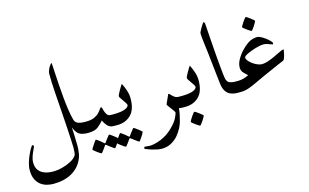

<svg xmlns="http://www.w3.org/2000/svg" viewBox="-118 -1036 2799 1738"><g transform="rotate(-15 1281.0 -167.0)"><path d="M650.9 -52.7Q650.9 -29.3 643.6 -14.6Q636.2 0 613.8 0Q558.6 0 531.5 -17.6Q504.4 -35.2 484.4 -86.4Q486.3 -45.4 488.3 -3.4Q490.2 38.6 490.2 79.6Q490.2 88.4 490.2 97.9Q490.2 107.4 489.3 117.7Q488.3 134.8 484.4 159.7Q480.5 184.6 469.7 209Q437 283.7 365.7 324.2Q294.4 364.7 191.9 364.7Q162.1 364.7 131.1 356.7Q100.1 348.6 74 328.9Q47.9 309.1 31.7 275.1Q15.6 241.2 15.6 189Q15.6 155.8 26.9 118.7Q38.1 81.5 53 49.3Q67.9 17.1 80.6 -3.2Q93.3 -23.4 96.2 -23.4Q101.1 -23.4 105 -19Q108.9 -14.6 108.9 -10.7Q108.9 -6.3 97.7 16.4Q86.4 39.1 75 70.1Q63.5 101.1 63.5 131.3Q63.5 176.3 84.5 203.6Q105.5 231 140.6 243.4Q175.8 255.9 218.3 255.9Q260.3 255.9 305.2 244.1Q350.1 232.4 387.2 212.6Q424.3 192.9 440.9 168Q446.8 159.7 449 137.9Q451.2 116.2 451.2 95.7Q451.2 77.1 448.7 27.8Q446.3 -21.5 442.4 -88.9Q438.5 -156.2 433.1 -230Q425.8 -334.5 418.9 -432.1Q412.1 -529.8 412.1 -608.4Q412.1 -625.5 421.4 -646.2Q430.7 -667 441.9 -682.1Q453.1 -697.3 458 -697.3Q459 -697.3 460.4 -668.9Q461.9 -640.6 464.6 -593.3Q467.3 -545.9 471.2 -487.5Q475.1 -429.2 480.7 -368.2Q486.3 -307.1 494.4 -251.5Q502.4 -195.8 513.7 -154.8Q521.5 -125 545.7 -114.3Q569.8 -103.5 613.8 -103.5Q636.2 -103.5 643.6 -91.1Q650.9 -78.6 650.9 -52.7Z M918.5 -52.2Q918.5 -30.8 912.6 -15.4Q906.7 0 880.4 0H854Q834.5 0 821.3 -5.9Q808.1 -11.7 796.4 -23.4Q788.1 -32.2 778.3 -46.9Q768.6 -61.5 762.7 -76.7Q738.8 -47.4 708 -23.7Q677.2 0 621.6 0H596.7Q570.3 0 564.2 -15.1Q558.1 -30.3 558.1 -52.2Q558.1 -73.7 564.2 -88.6Q570.3 -103.5 596.7 -103.5H621.6Q670.9 -103.5 700.7 -117.2Q730.5 -130.9 747.1 -148.9Q763.7 -167 772.2 -180.7Q780.8 -194.3 787.1 -194.3Q791.5 -194.3 794.2 -184.3Q796.9 -174.3 802.2 -156.2Q807.1 -139.2 818.6 -121.3Q830.1 -103.5 854 -103.5H880.4Q906.7 -103.5 912.6 -88.9Q918.5 -74.2 918.5 -52.2ZM864.7 118.7Q864.7 121.6 857.9 134Q851.1 146.5 841.6 161.1Q832 175.8 823.7 186.5Q815.4 197.3 812.5 197.3Q810.5 197.3 800.3 189.9Q790 182.6 777.1 173.1Q764.2 163.6 754.4 156Q744.6 148.4 744.1 147.5Q740.2 144.5 737.8 144.5Q735.4 144.5 732.4 148.4Q731.9 148.9 725.3 158.4Q718.8 168 710.2 180.2Q701.7 192.4 694.1 201.4Q686.5 210.4 683.6 210.4Q681.6 210.4 670.4 203.4Q659.2 196.3 645.8 186.3Q632.3 176.3 622.3 167.7Q612.3 159.2 612.3 156.7Q612.3 153.3 619.6 141.1Q627 128.9 636.7 114.3Q646.5 99.6 654.5 88.6Q662.6 77.6 664.6 77.6Q668.5 77.6 678.7 84.7Q689 91.8 700.7 101.3Q712.4 110.8 721.2 118.4Q730 126 731 126.5Q735.4 131.3 737.3 131.3Q740.7 131.3 744.6 125Q745.1 124 752 114.7Q758.8 105.5 767.6 93.5Q776.4 81.5 783.7 72.8Q791 64 793 64Q795.9 64 807.1 71.5Q818.4 79.1 831.8 89.4Q845.2 99.6 855 108.2Q864.7 116.7 864.7 118.7Z M1065.9 -202.1Q1065.9 -98.6 1016.1 -49.3Q966.3 0 887.7 0H861.8Q838.9 0 831.8 -14.2Q824.7 -28.3 824.7 -52.2Q824.7 -76.7 832.5 -90.1Q840.3 -103.5 861.8 -103.5H887.7Q918 -103.5 948.7 -108.2Q979.5 -112.8 996.1 -121.6Q1010.7 -128.4 1017.3 -137.2Q1023.9 -146 1023.9 -150.9Q1023.9 -158.2 1015.4 -171.9Q1006.8 -185.5 995.8 -200.9Q984.9 -216.3 976.3 -229.2Q967.8 -242.2 967.8 -247.6Q967.8 -252.4 974.1 -266.1Q980.5 -279.8 990 -296.6Q999.5 -313.5 1008.5 -328.4Q1017.6 -343.3 1022.9 -350.1Q1041 -315.4 1053.5 -277.3Q1065.9 -239.3 1065.9 -202.1ZM1093.3 117.7Q1093.3 120.6 1086.4 133.1Q1079.6 145.5 1070.1 160.2Q1060.5 174.8 1052.2 185.5Q1043.9 196.3 1041 196.3Q1039.1 196.3 1028.8 189Q1018.6 181.6 1005.6 172.1Q992.7 162.6 982.9 155Q973.1 147.5 972.2 146.5Q968.8 143.6 965.8 143.6Q963.9 143.6 960.9 147.5Q960.4 147.9 953.9 157.5Q947.3 167 938.5 179.2Q929.7 191.4 922.1 200.4Q914.6 209.5 912.1 209.5Q910.2 209.5 898.9 202.4Q887.7 195.3 874.3 185.3Q860.8 175.3 850.6 166.7Q840.3 158.2 840.3 155.8Q840.3 152.3 847.7 140.1Q855 127.9 865 113.3Q875 98.6 883.1 87.6Q891.1 76.7 893.1 76.7Q896.5 76.7 906.7 83.7Q917 90.8 929 100.3Q940.9 109.9 949.7 117.4Q958.5 125 959 125.5Q963.9 130.4 965.8 130.4Q969.2 130.4 973.1 124Q973.6 123 980.2 113.8Q986.8 104.5 995.8 92.5Q1004.9 80.6 1012.2 71.8Q1019.5 63 1021.5 63Q1024.4 63 1035.6 70.6Q1046.9 78.1 1060.3 88.4Q1073.7 98.6 1083.5 107.2Q1093.3 115.7 1093.3 117.7Z M1555.7 -52.2Q1555.7 -36.1 1549.8 -18.1Q1543.9 0 1517.6 0H1491.7Q1482.4 0 1465.8 -3.4Q1460 54.7 1442.4 116.5Q1424.8 178.2 1377.9 235.8Q1352.1 267.1 1312.3 289.3Q1272.5 311.5 1222.2 311.5Q1202.6 311.5 1176.5 306.2Q1150.4 300.8 1125.7 293Q1101.1 285.2 1084.5 278.1Q1067.9 271 1067.9 268.1Q1067.9 264.2 1071.5 258.5Q1075.2 252.9 1078.1 252.9Q1080.6 252.9 1093.5 255.1Q1106.4 257.3 1121.6 257.3Q1167 257.3 1229.7 232.4Q1292.5 207.5 1347.7 152.3Q1392.6 107.4 1409.2 70.6Q1425.8 33.7 1425.8 25.9Q1425.8 21.5 1416.7 8.5Q1407.7 -4.4 1396 -20Q1384.3 -35.6 1375.2 -48.1Q1366.2 -60.5 1366.2 -64Q1366.2 -65.9 1371.6 -77.9Q1377 -89.8 1384.3 -105.7Q1391.6 -121.6 1397.5 -134.8Q1403.3 -147.9 1404.8 -151.9H1413.6Q1427.2 -136.2 1446 -119.9Q1464.8 -103.5 1491.7 -103.5H1517.6Q1543.9 -103.5 1549.8 -85.9Q1555.7 -68.4 1555.7 -52.2Z M1703.1 -202.1Q1703.1 -98.6 1653.3 -49.3Q1603.5 0 1524.9 0H1499Q1476.1 0 1469 -14.2Q1461.9 -28.3 1461.9 -52.2Q1461.9 -76.7 1469.7 -90.1Q1477.5 -103.5 1499 -103.5H1524.9Q1555.2 -103.5 1585.9 -108.2Q1616.7 -112.8 1633.3 -121.6Q1647.9 -128.4 1654.5 -137.2Q1661.1 -146 1661.1 -150.9Q1661.1 -158.2 1652.6 -171.9Q1644 -185.5 1633.1 -200.9Q1622.1 -216.3 1613.5 -229.2Q1605 -242.2 1605 -247.6Q1605 -252.4 1611.3 -266.1Q1617.7 -279.8 1627.2 -296.6Q1636.7 -313.5 1645.8 -328.4Q1654.8 -343.3 1660.2 -350.1Q1678.2 -315.4 1690.7 -277.3Q1703.1 -239.3 1703.1 -202.1ZM1665.5 119.1Q1665.5 122.1 1658.4 134.5Q1651.4 147 1641.4 162.1Q1631.3 177.2 1622.6 188.2Q1613.8 199.2 1609.9 199.2Q1608.4 199.2 1596.9 191.9Q1585.4 184.6 1571.3 174.6Q1557.1 164.6 1546.9 155.8Q1536.6 147 1536.6 144Q1536.6 141.1 1543.9 128.4Q1551.3 115.7 1561.3 100.6Q1571.3 85.4 1580.1 74.5Q1588.9 63.5 1591.3 63.5Q1594.2 63.5 1606 71Q1617.7 78.6 1631.3 88.9Q1645 99.1 1655.3 107.9Q1665.5 116.7 1665.5 119.1Z M2077.1 -53.2Q2077.1 -29.3 2069.8 -14.6Q2062.5 0 2040.5 0H2015.1Q1981.4 0 1953.4 -10.5Q1925.3 -21 1906.5 -48.1Q1887.7 -75.2 1882.3 -124Q1877.9 -159.2 1872.8 -207Q1867.7 -254.9 1861.8 -308.3Q1856 -361.8 1850.1 -414.6Q1842.3 -479 1835.9 -530.8Q1829.6 -582.5 1829.6 -606.9Q1829.6 -612.3 1836.7 -627Q1843.8 -641.6 1853.5 -658Q1863.3 -674.3 1871.3 -686Q1879.4 -697.8 1881.3 -697.8Q1884.3 -697.8 1888.4 -692.9Q1892.6 -688 1893.1 -678.2Q1897 -621.6 1901.6 -556.2Q1906.2 -490.7 1911.1 -425Q1916 -359.4 1921.1 -302Q1926.3 -244.6 1930.9 -203.9Q1935.5 -163.1 1939.5 -147.9Q1948.2 -119.6 1969.7 -111.6Q1991.2 -103.5 2015.1 -103.5H2040.5Q2063 -103.5 2070.1 -90.1Q2077.1 -76.7 2077.1 -53.2Z M2518.6 -267.6Q2518.6 -265.1 2515.4 -249.5Q2512.2 -233.9 2508.8 -217.8Q2506.3 -207 2500.2 -191.9Q2494.1 -176.8 2485.8 -173.8Q2460.9 -163.6 2426.3 -148.4Q2391.6 -133.3 2354.2 -116.5Q2316.9 -99.6 2283.2 -85Q2242.7 -67.4 2202.4 -47.6Q2162.1 -27.8 2123 -13.9Q2084 0 2047.4 0H2022.5Q1996.1 0 1990 -18.1Q1983.9 -36.1 1983.9 -52.2Q1983.9 -68.4 1990 -85.9Q1996.1 -103.5 2022.5 -103.5H2047.4Q2096.7 -103.5 2148.4 -129.9Q2130.4 -145 2111.1 -165.5Q2091.8 -186 2091.8 -215.3Q2091.8 -251.5 2113 -289.8Q2134.3 -328.1 2165.8 -361.6Q2197.3 -395 2228 -415.5Q2252.4 -431.6 2275.9 -437Q2299.3 -442.4 2316.9 -442.4Q2330.1 -442.4 2350.8 -431.4Q2371.6 -420.4 2392.3 -404.8Q2413.1 -389.2 2427.2 -374.3Q2441.4 -359.4 2441.4 -351.6Q2441.4 -341.8 2433.6 -341.8Q2431.2 -341.8 2417.7 -347.2Q2404.3 -352.5 2386.5 -357.9Q2368.7 -363.3 2352.5 -363.3Q2328.6 -363.3 2296.4 -354.7Q2264.2 -346.2 2234.4 -335Q2192.4 -318.8 2177.7 -308.6Q2163.1 -298.3 2163.1 -289.6Q2163.1 -275.4 2176.5 -259Q2189.9 -242.7 2210.9 -227.5Q2231.9 -212.4 2254.9 -202.9Q2277.8 -193.4 2296.9 -193.4Q2322.8 -193.4 2356.7 -205.3Q2390.6 -217.3 2424.1 -233.2Q2457.5 -249 2482.2 -261Q2506.8 -272.9 2514.6 -272.9Q2518.6 -272.9 2518.6 -267.6ZM2336.4 -588.9Q2336.4 -585.9 2329.3 -573.2Q2322.3 -560.5 2312.5 -545.7Q2302.7 -530.8 2293.7 -519.5Q2284.7 -508.3 2281.2 -508.3Q2279.3 -508.3 2268.1 -515.6Q2256.8 -522.9 2242.7 -533Q2228.5 -543 2218 -551.8Q2207.5 -560.5 2207.5 -563.5Q2207.5 -566.9 2214.8 -579.6Q2222.2 -592.3 2232.4 -607.2Q2242.7 -622.1 2251.2 -633.1Q2259.8 -644 2262.2 -644Q2265.6 -644 2277.3 -636.5Q2289.1 -628.9 2302.7 -618.7Q2316.4 -608.4 2326.4 -599.6Q2336.4 -590.8 2336.4 -588.9Z"/></g></svg>

Font: Scheherazade New Medium
Style: Regular
Weight: 500
Designer: SIL International
Foundry: SIL International
Version: Version 4.000